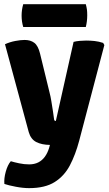

<svg xmlns="http://www.w3.org/2000/svg" viewBox="-20 -704 537 942"><path d="M368.5 -13.5Q350.5 54.5 323 107Q295.5 159.5 248.2 189.2Q201 219 123 219Q93 219 57.5 212.2Q22 205.5 1.5 198.5Q-1 172 8.2 138.5Q17.5 105 33 87Q49 92 73.8 97.2Q98.5 102.5 123 102.5Q148.5 102.5 167.8 92.8Q187 83 200.2 64.8Q213.5 46.5 221 21.5L225 7Q184.5 6.5 157.8 -7.2Q131 -21 121 -56L4.5 -487Q28.5 -498 55 -503Q81.5 -508 101 -508Q129.5 -508 148.2 -494Q167 -480 176.5 -441L223.5 -248.5Q228 -232 232 -207.2Q236 -182.5 239.8 -158.2Q243.5 -134 245.5 -117.5Q246.5 -110.5 254 -110.5L341 -498.5Q354 -502 371 -503.5Q388 -505 402.5 -505Q423 -505 444 -502.8Q465 -500.5 486 -493.5L492 -483ZM94 -571.5Q86 -598 86 -627.5Q86 -655.5 94 -683.5H401Q405 -668 406.5 -657Q408 -646 408 -629Q408 -599.5 401 -571.5Z"/></svg>

Font: Signika
Style: Bold
Weight: 700
Designer: Anna Giedry
Foundry: Anna Giedry
Version: Version 2.001